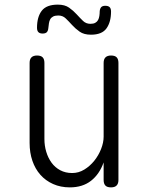

<svg xmlns="http://www.w3.org/2000/svg" viewBox="-20 -800 640 830"><path d="M428 -209V-528Q428 -544 436 -552Q444 -560 460 -560Q477 -560 484.5 -552Q492 -544 492 -528V-22Q492 -6 484 2Q476 10 460 10Q443 10 435.5 2Q428 -6 428 -22V-98Q410 -47 373.5 -18.5Q337 10 282 10Q242 10 209.5 -4.5Q177 -19 154.5 -44.5Q132 -70 120 -105Q108 -140 108 -182V-528Q108 -544 116 -552Q124 -560 140 -560Q157 -560 164.5 -552Q172 -544 172 -528V-199Q172 -170 180 -143.5Q188 -117 203 -96.5Q218 -76 240.5 -64Q263 -52 292 -52Q320 -52 344.5 -67Q369 -82 387.5 -105Q406 -128 417 -156Q428 -184 428 -209ZM189 -679Q188 -667 182.5 -661Q177 -655 164 -655Q152 -655 146 -661Q140 -667 140 -680Q140 -727 160.5 -753.5Q181 -780 230 -780Q260 -780 278.5 -767Q297 -754 311.5 -738Q326 -722 339 -709.5Q352 -697 371 -697Q384 -697 392 -701.5Q400 -706 404 -713.5Q408 -721 409.5 -731Q411 -741 411 -751Q412 -763 417.5 -769Q423 -775 435 -775Q448 -775 454 -769Q460 -763 460 -750Q460 -705 440.5 -677.5Q421 -650 373 -650Q343 -650 324.5 -663Q306 -676 291.5 -692Q277 -708 264 -720.5Q251 -733 232 -733Q218 -733 209.5 -728.5Q201 -724 197 -716.5Q193 -709 191.5 -699Q190 -689 189 -679Z"/></svg>

Font: Maple Mono NL ExtraLight
Style: Regular
Weight: 275
Monospace: yes
Designer: subframe7536
Version: Version 7.000